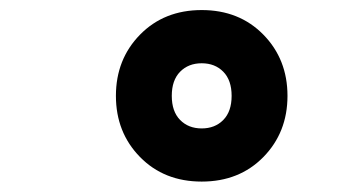

<svg xmlns="http://www.w3.org/2000/svg" viewBox="-20 -1021 707 376"><path d="M254.2 -953.1Q301.4 -1001.3 375 -1001.3Q448.6 -1001.3 495.8 -953.1Q543 -904.9 543 -833.3Q543 -761.7 495.8 -713.5Q448.6 -665.4 375 -665.4Q301.4 -665.4 254.2 -713.5Q207 -761.7 207 -833.3Q207 -904.9 254.2 -953.1ZM417.3 -880.5Q401 -897.1 375 -897.1Q349 -897.1 332.7 -880.5Q316.4 -863.9 316.4 -833.3Q316.4 -802.7 332.7 -786.1Q349 -769.5 375 -769.5Q401 -769.5 417.3 -786.1Q433.6 -802.7 433.6 -833.3Q433.6 -863.9 417.3 -880.5Z"/></svg>

Font: Monoid
Style: Bold
Weight: 700
Width: 4
Designer: Andreas Larsen (@larsenwork)
Version: Version 0.61